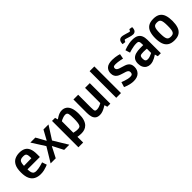

<svg xmlns="http://www.w3.org/2000/svg" viewBox="281 -2249 3869 3869"><g transform="rotate(-45 2215.0 -314.5)"><path d="M317 14Q239 14 180 -16Q121 -46 88.5 -113.5Q56 -181 56 -294Q56 -412 90.5 -478.5Q125 -545 183.5 -572.5Q242 -600 315 -600Q389 -600 441 -573.5Q493 -547 520 -486Q547 -425 547 -322V-245H133L194 -265Q193 -221 197.5 -191Q202 -161 210 -143Q218 -125 228 -115Q239 -106 256 -100.5Q273 -95 299 -95Q327 -95 358.5 -100Q390 -105 419.5 -113Q449 -121 471 -127.5Q493 -134 502 -137L535 -37Q526 -33 494 -20.5Q462 -8 416 3Q370 14 317 14ZM194 -318 134 -344 471 -350 409 -324Q410 -378 406 -414.5Q402 -451 390 -468Q383 -477 368 -484.5Q353 -492 317 -492Q275 -492 254.5 -483.5Q234 -475 222 -462Q193 -428 194 -318Z M608 0 794 -307 616 -586H759L872 -382H878L990 -586H1133L955 -307L1141 0H994L877 -227H871L754 0Z M1234 166V-586H1321L1337 -527H1343Q1364 -542 1391.5 -558.5Q1419 -575 1452.5 -587Q1486 -599 1525 -599Q1581 -599 1625 -568.5Q1669 -538 1693.5 -473Q1718 -408 1718 -303Q1718 -206 1697.5 -144.5Q1677 -83 1642 -48.5Q1607 -14 1565 -0.5Q1523 13 1481 13Q1459 13 1434 11Q1409 9 1391 6.5Q1373 4 1369 3V166ZM1482 -98Q1502 -98 1516 -101Q1530 -104 1541 -112Q1552 -121 1560.5 -140.5Q1569 -160 1574.5 -200.5Q1580 -241 1580 -311Q1580 -361 1577.5 -392Q1575 -423 1570 -441.5Q1565 -460 1558 -468Q1552 -476 1541 -481.5Q1530 -487 1508 -487Q1480 -487 1449 -477Q1418 -467 1395.5 -456Q1373 -445 1369 -440V-114Q1375 -113 1408.5 -105.5Q1442 -98 1482 -98Z M2003 13Q1944 13 1909 -13Q1874 -39 1859 -87.5Q1844 -136 1844 -202V-586H1979V-222Q1979 -175 1982 -152.5Q1985 -130 1993 -121Q2000 -113 2011.5 -110Q2023 -107 2039 -107Q2072 -107 2109.5 -121Q2147 -135 2175 -152V-586H2310V0H2223L2206 -60H2200Q2177 -46 2146 -29Q2115 -12 2078.5 0.5Q2042 13 2003 13Z M2478 0V-759H2613V0Z M2968 13Q2924 13 2883.5 4.5Q2843 -4 2811 -14.5Q2779 -25 2760.5 -33.5Q2742 -42 2742 -42L2775 -150Q2775 -150 2794 -142.5Q2813 -135 2844 -124.5Q2875 -114 2910.5 -106Q2946 -98 2978 -98Q2996 -98 3008.5 -101Q3021 -104 3028 -110Q3037 -117 3042.5 -130.5Q3048 -144 3048 -161Q3048 -191 3031 -206.5Q3014 -222 2986 -232Q2958 -242 2924 -251Q2893 -261 2861.5 -272Q2830 -283 2804 -301.5Q2778 -320 2761.5 -350.5Q2745 -381 2745 -429Q2745 -506 2795.5 -552.5Q2846 -599 2959 -599Q3001 -599 3039.5 -593.5Q3078 -588 3108 -581Q3138 -574 3154 -568L3134 -462Q3134 -462 3116.5 -466Q3099 -470 3071 -475.5Q3043 -481 3010.5 -485.5Q2978 -490 2947 -490Q2921 -490 2908.5 -486.5Q2896 -483 2890 -479Q2885 -474 2880.5 -465Q2876 -456 2876 -443Q2876 -415 2894.5 -399.5Q2913 -384 2942 -374.5Q2971 -365 3004 -355Q3035 -346 3066 -335.5Q3097 -325 3123 -306.5Q3149 -288 3164.5 -257.5Q3180 -227 3180 -179Q3180 -93 3125.5 -40Q3071 13 2968 13Z M3440 13Q3393 13 3355 -9Q3317 -31 3295 -74Q3273 -117 3273 -177Q3273 -250 3304.5 -291Q3336 -332 3394 -349.5Q3452 -367 3530 -367H3614Q3614 -412 3610.5 -435.5Q3607 -459 3599 -470Q3594 -479 3580.5 -484.5Q3567 -490 3537 -490Q3500 -490 3461.5 -483.5Q3423 -477 3391 -468.5Q3359 -460 3338.5 -453.5Q3318 -447 3318 -447L3287 -546Q3287 -546 3307 -554Q3327 -562 3362 -572.5Q3397 -583 3440.5 -591Q3484 -599 3533 -599Q3614 -599 3661 -572.5Q3708 -546 3728.5 -497Q3749 -448 3749 -381V0H3663L3645 -64H3639Q3637 -62 3619 -50Q3601 -38 3573.5 -23.5Q3546 -9 3511.5 2Q3477 13 3440 13ZM3476 -99Q3507 -99 3537 -109Q3567 -119 3588.5 -129.5Q3610 -140 3614 -142V-263Q3610 -263 3585.5 -265.5Q3561 -268 3522 -268Q3449 -268 3431 -252Q3422 -245 3416.5 -227.5Q3411 -210 3411 -181Q3411 -138 3426.5 -118.5Q3442 -99 3476 -99ZM3624 -661Q3603 -661 3574.5 -668Q3546 -675 3517 -684Q3488 -693 3465 -700.5Q3442 -708 3433 -708Q3426 -708 3418.5 -697.5Q3411 -687 3406.5 -676Q3402 -665 3402 -665L3333 -674Q3334 -740 3359 -767.5Q3384 -795 3423 -795Q3445 -795 3473 -788Q3501 -781 3529.5 -772.5Q3558 -764 3581 -757Q3604 -750 3613 -750Q3621 -750 3627.5 -760.5Q3634 -771 3638.5 -781.5Q3643 -792 3643 -792L3712 -781Q3712 -716 3688 -688.5Q3664 -661 3624 -661Z M4130 13Q4037 13 3982.5 -24.5Q3928 -62 3905 -130.5Q3882 -199 3882 -294Q3882 -388 3905 -456.5Q3928 -525 3982.5 -562Q4037 -599 4130 -599Q4224 -599 4277.5 -562Q4331 -525 4353.5 -456.5Q4376 -388 4376 -293Q4376 -199 4353.5 -130.5Q4331 -62 4277.5 -24.5Q4224 13 4130 13ZM4130 -92Q4161 -92 4182 -100.5Q4203 -109 4215.5 -131Q4228 -153 4233 -192.5Q4238 -232 4238 -294Q4238 -356 4232.5 -395.5Q4227 -435 4215 -456.5Q4203 -478 4182 -486Q4161 -494 4130 -494Q4098 -494 4077 -486Q4056 -478 4043.5 -456.5Q4031 -435 4025.5 -395.5Q4020 -356 4020 -294Q4020 -232 4025.5 -192.5Q4031 -153 4043.5 -131Q4056 -109 4077 -100.5Q4098 -92 4130 -92Z"/></g></svg>

Font: Ruda ExtraBold
Style: Regular
Weight: 800
Designer: Mariela Monsalve and Angelina Sanchez
Foundry: Mariela Monsalve and Angelina Sanchez
Version: Version 2.000